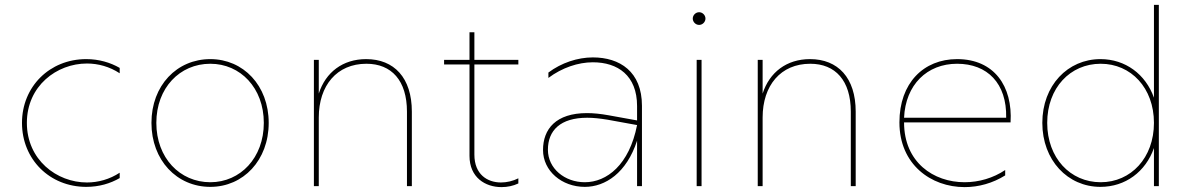

<svg xmlns="http://www.w3.org/2000/svg" viewBox="-20 -762 4879 786"><path d="M333 3C386 3 432 -11 470 -33V-55C429 -28 382 -15 336 -15C212 -15 90 -108 90 -259C90 -410 212 -502 336 -502C382 -502 429 -489 470 -462V-484C432 -506 385 -520 333 -520C183 -520 70 -407 70 -259C70 -110 183 3 333 3Z M841 3C976 3 1080 -106 1080 -259C1080 -412 976 -520 841 -520C704 -520 600 -412 600 -259C600 -106 704 3 841 3ZM841 -16C716 -16 620 -116 620 -259C620 -402 716 -501 841 -501C964 -501 1060 -402 1060 -259C1060 -116 964 -16 841 -16Z M1479 -520C1383 -520 1313 -466 1285 -379V-517H1265V0H1285V-281C1285 -412 1359 -501 1480 -501C1583 -501 1646 -432 1646 -305V0H1666V-305C1666 -444 1593 -520 1479 -520Z M2102 -11V-32C2080 -21 2055 -15 2031 -15C1975 -15 1922 -48 1922 -129V-498H2102V-517H1922V-630H1902V-517H1798V-498H1902V-124C1902 -35 1967 4 2033 4C2057 4 2081 -1 2102 -11Z M2588 0H2608V-329C2608 -469 2517 -527 2407 -527C2345 -527 2278 -505 2225 -465V-443C2281 -485 2347 -507 2407 -507C2509 -507 2588 -453 2588 -328V-269L2472 -290C2439 -296 2409 -299 2383 -299C2256 -299 2203 -234 2203 -148C2203 -62 2280 3 2374 3C2458 3 2545 -54 2588 -186ZM2223 -149C2223 -228 2274 -280 2384 -280C2409 -280 2436 -277 2467 -272L2588 -250C2556 -87 2464 -16 2374 -16C2292 -16 2223 -72 2223 -149Z M2832 0H2852V-517H2832ZM2842 -660C2856 -660 2868 -672 2868 -686C2868 -700 2856 -712 2842 -712C2828 -712 2816 -700 2816 -686C2816 -672 2828 -660 2842 -660Z M3296 -520C3200 -520 3130 -466 3102 -379V-517H3082V0H3102V-281C3102 -412 3176 -501 3297 -501C3400 -501 3463 -432 3463 -305V0H3483V-305C3483 -444 3410 -520 3296 -520Z M3929 4C3986 4 4044 -12 4095 -44V-66C4046 -33 3987 -16 3929 -16C3802 -16 3681 -97 3681 -261H4117C4126 -409 4050 -520 3898 -520C3761 -520 3662 -422 3662 -261C3662 -89 3791 4 3929 4ZM4099 -280H3681C3687 -415 3775 -501 3898 -501C4022 -501 4102 -421 4099 -280Z M4485 3C4587 3 4670 -59 4704 -156V0H4724V-742H4704V-362C4670 -458 4587 -520 4485 -520C4351 -520 4247 -412 4247 -259C4247 -106 4351 3 4485 3ZM4486 -16C4361 -16 4267 -116 4267 -259C4267 -402 4361 -501 4486 -501C4610 -501 4704 -402 4704 -259C4704 -116 4610 -16 4486 -16Z"/></svg>

Font: Chess Sans Thin
Style: Regular
Weight: 100
Designer: Wolf Bōese
Foundry: Wolf Bōese
Version: Version 7.223;Glyphs 3.3 (3306)